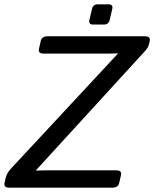

<svg xmlns="http://www.w3.org/2000/svg" viewBox="-43 -868 713 888"><path d="M387.7 -754.4Q365.7 -754.4 370.6 -776.4L382.3 -826.2Q387.2 -848.1 409.2 -848.1H459Q481 -848.1 476.1 -826.2L464.4 -776.4Q459.5 -754.4 437.5 -754.4ZM0 0Q-26.9 0 -22 -22L-16.6 -45.4Q-11.7 -67.4 8.3 -88.9L501.5 -619.1L502 -621.1Q481.9 -620.1 462.4 -620.1H158.7Q132.3 -620.1 137.2 -642.1L145.5 -678.2Q150.4 -700.2 177.2 -700.2H627.4Q654.3 -700.2 649.4 -678.2L646 -663.1Q642.6 -648.4 628.9 -633.3L124 -81.1L123.5 -79.1Q137.2 -80.1 163.1 -80.1H495.1Q521.5 -80.1 516.6 -58.1L508.3 -22Q503.4 0 476.6 0Z"/></svg>

Font: Istok
Style: Italic
Weight: 500
Italic angle: -13°
Designer: Andrey V. Panov
Foundry: Andrey V. Panov
Version: Version 1.0.3